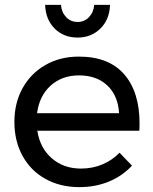

<svg xmlns="http://www.w3.org/2000/svg" viewBox="-20 -764 628 787"><path d="M552 -258Q552 -238 551 -228H133Q144 -157 192.5 -115Q241 -73 312 -73Q359 -73 399.5 -90Q440 -107 470 -138L521 -85Q482 -43 427 -20Q372 3 305 3Q227 3 166.5 -30.5Q106 -64 72.5 -125Q39 -186 39 -264Q39 -342 72.5 -402.5Q106 -463 166 -497.5Q226 -532 303 -532Q426 -532 489 -459.5Q552 -387 552 -258ZM468 -300Q464 -372 420 -413.5Q376 -455 304 -455Q234 -455 187.5 -413Q141 -371 132 -300ZM298 -674Q326 -674 345 -694Q364 -714 366 -744H431Q429 -684 391.5 -647Q354 -610 298 -610Q241 -610 204 -647Q167 -684 165 -744H230Q232 -714 251 -694Q270 -674 298 -674Z"/></svg>

Font: Montserrat arm2
Style: Regular
Weight: 400
Designer: Julieta Ulanovsky
Foundry: Julieta Ulanovsky
Version: Version 6.000